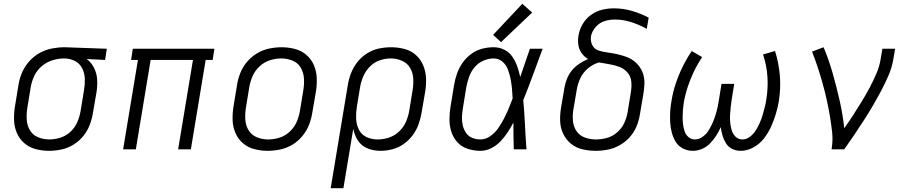

<svg xmlns="http://www.w3.org/2000/svg" viewBox="-20 -787 4792 1012"><path d="M239 8Q271 8 304 1Q337 -6 367 -24.5Q397 -43 419 -70Q441 -97 453 -129Q465 -161 470 -193L489 -303Q494 -336 492 -368.5Q490 -401 475.5 -429.5Q461 -458 437 -476L534 -471L543 -530L322 -538H321Q288 -538 254 -531.5Q220 -525 188.5 -507.5Q157 -490 133 -462.5Q109 -435 95.5 -403Q82 -371 77 -337L59 -227Q53 -191 54 -155Q55 -119 68.5 -87Q82 -55 108 -32.5Q134 -10 168.5 -1Q203 8 239 8ZM240 -52Q209 -52 181 -63.5Q153 -75 138 -100Q123 -125 121 -156Q119 -187 124 -218L142 -328Q147 -358 161 -387.5Q175 -417 200.5 -438.5Q226 -460 257 -469.5Q288 -479 318 -479Q348 -479 374 -466Q400 -453 413 -427.5Q426 -402 427 -372Q428 -342 423 -313L405 -203Q400 -173 388 -144.5Q376 -116 352.5 -93.5Q329 -71 299 -61.5Q269 -52 240 -52Z M629 0H696L774 -471H997L919 0H986L1064 -471H1101L1110 -530H680L671 -471H707Z M1391 8Q1424 8 1457 1Q1490 -6 1520.5 -24Q1551 -42 1573.5 -69.5Q1596 -97 1608.5 -128.5Q1621 -160 1626 -193L1645 -303Q1651 -339 1649.5 -375.5Q1648 -412 1634.5 -443.5Q1621 -475 1595 -497.5Q1569 -520 1534.5 -529Q1500 -538 1464 -538Q1432 -538 1398.5 -531Q1365 -524 1335 -506Q1305 -488 1282 -461Q1259 -434 1246.5 -402Q1234 -370 1229 -337L1211 -227Q1205 -191 1206 -155Q1207 -119 1220.5 -87Q1234 -55 1260 -32.5Q1286 -10 1320.5 -1Q1355 8 1391 8ZM1393 -52Q1362 -52 1334 -63.5Q1306 -75 1290.5 -100Q1275 -125 1273 -156Q1271 -187 1276 -218L1294 -328Q1299 -357 1311.5 -386Q1324 -415 1348.5 -437.5Q1373 -460 1403 -469.5Q1433 -479 1463 -479Q1493 -479 1521.5 -467.5Q1550 -456 1565 -430.5Q1580 -405 1582 -374.5Q1584 -344 1579 -313L1561 -203Q1556 -173 1543.5 -144Q1531 -115 1506.5 -92.5Q1482 -70 1452 -61Q1422 -52 1393 -52Z M1723 205H1790L1842 -108Q1848 -75 1866.5 -46.5Q1885 -18 1917 -5Q1949 8 1985 8Q2016 8 2047.5 0Q2079 -8 2107 -27.5Q2135 -47 2155 -74Q2175 -101 2186 -131.5Q2197 -162 2202 -193L2221 -303Q2227 -339 2225.5 -375Q2224 -411 2210.5 -443Q2197 -475 2171.5 -497.5Q2146 -520 2111.5 -529Q2077 -538 2041 -538Q2009 -538 1976.5 -531Q1944 -524 1914.5 -505.5Q1885 -487 1863.5 -459.5Q1842 -432 1830 -400.5Q1818 -369 1813 -337ZM1970 -52Q1938 -52 1911 -65Q1884 -78 1871 -105Q1858 -132 1857 -163Q1856 -194 1861 -225L1878 -328Q1883 -357 1895 -385Q1907 -413 1929.5 -436Q1952 -459 1981.5 -469Q2011 -479 2040 -479Q2070 -479 2098 -467Q2126 -455 2141 -430Q2156 -405 2158 -374.5Q2160 -344 2155 -313L2137 -203Q2132 -173 2119.5 -144.5Q2107 -116 2083 -93.5Q2059 -71 2029.5 -61.5Q2000 -52 1970 -52Z M2512 8Q2541 8 2568.5 -5.5Q2596 -19 2617.5 -41.5Q2639 -64 2655.5 -89Q2672 -114 2686 -141Q2686 -140 2686 -139V-134Q2686 -100 2686.5 -67Q2687 -34 2688 0H2755Q2750 -65 2747 -129.5Q2744 -194 2738 -259Q2765 -326 2790 -394Q2815 -462 2840 -530H2773Q2760 -493 2747.5 -455.5Q2735 -418 2722 -381Q2716 -409 2706.5 -436.5Q2697 -464 2681 -487.5Q2665 -511 2639 -524.5Q2613 -538 2582 -538Q2551 -538 2520.5 -530Q2490 -522 2463 -502Q2436 -482 2417.5 -455Q2399 -428 2388.5 -398Q2378 -368 2373 -337L2355 -227Q2349 -193 2349 -158.5Q2349 -124 2359 -92.5Q2369 -61 2391 -37Q2413 -13 2445.5 -2.5Q2478 8 2512 8ZM2512 -52Q2489 -52 2468.5 -60.5Q2448 -69 2436 -87Q2424 -105 2419 -127Q2414 -149 2415 -172Q2416 -195 2420 -218L2438 -328Q2443 -355 2452.5 -382Q2462 -409 2481 -432Q2500 -455 2527.5 -467Q2555 -479 2582 -479Q2609 -479 2628.5 -462Q2648 -445 2657 -421Q2666 -397 2671 -371.5Q2676 -346 2678.5 -320Q2681 -294 2682 -268Q2672 -241 2661 -214.5Q2650 -188 2636.5 -162Q2623 -136 2606.5 -112Q2590 -88 2565 -70Q2540 -52 2512 -52ZM2621 -565 2785 -721 2733 -767 2579 -603Z M3120 8Q3152 8 3184.5 1.5Q3217 -5 3247 -22Q3277 -39 3300 -65Q3323 -91 3335.5 -122Q3348 -153 3353 -185L3371 -291Q3375 -316 3376.5 -341Q3378 -366 3372 -389.5Q3366 -413 3352.5 -432.5Q3339 -452 3320.5 -466Q3302 -480 3279.5 -488Q3257 -496 3233 -501.5Q3209 -507 3185 -510Q3161 -513 3137 -520Q3113 -527 3102 -549Q3091 -571 3095 -596Q3100 -622 3119.5 -644.5Q3139 -667 3166 -675.5Q3193 -684 3219 -684Q3266 -684 3308.5 -670Q3351 -656 3389 -635L3399 -694Q3357 -716 3311 -729.5Q3265 -743 3215 -743Q3184 -743 3153 -735.5Q3122 -728 3094.5 -708Q3067 -688 3050.5 -659Q3034 -630 3029 -599Q3025 -574 3028.5 -550Q3032 -526 3046 -506.5Q3060 -487 3080 -476Q3056 -466 3034 -451.5Q3012 -437 2995 -416.5Q2978 -396 2968.5 -372Q2959 -348 2955 -324L2937 -218Q2931 -182 2932.5 -147Q2934 -112 2949 -81Q2964 -50 2990 -29Q3016 -8 3050.5 0Q3085 8 3120 8ZM3121 -52Q3091 -52 3063 -62Q3035 -72 3019 -95.5Q3003 -119 3000 -148.5Q2997 -178 3002 -209L3020 -314Q3025 -345 3039 -375Q3053 -405 3079.5 -427Q3106 -449 3137 -458Q3165 -453 3192 -448.5Q3219 -444 3244.5 -434.5Q3270 -425 3287.5 -404.5Q3305 -384 3307.5 -356.5Q3310 -329 3305 -300L3288 -195Q3283 -166 3270 -138Q3257 -110 3232.5 -89Q3208 -68 3179 -60Q3150 -52 3121 -52Z M3631 8Q3656 8 3680 -2Q3704 -12 3722.5 -31Q3741 -50 3755 -72Q3769 -94 3779 -117Q3782 -94 3788.5 -72Q3795 -50 3807 -31Q3819 -12 3839.5 -2Q3860 8 3884 8Q3918 8 3951 -10Q3984 -28 4006.5 -57Q4029 -86 4044 -119Q4059 -152 4069 -185.5Q4079 -219 4085 -253Q4096 -322 4090.5 -388.5Q4085 -455 4065 -518L4002 -500Q4021 -443 4025 -383Q4029 -323 4019 -262Q4016 -241 4010.5 -220Q4005 -199 3999 -178.5Q3993 -158 3984 -138Q3975 -118 3963 -99Q3951 -80 3932.5 -66Q3914 -52 3893 -52Q3872 -52 3857.5 -66Q3843 -80 3837 -99.5Q3831 -119 3829 -139.5Q3827 -160 3828 -181Q3829 -202 3831.5 -223Q3834 -244 3837 -265L3850 -345H3783L3770 -265Q3767 -244 3762.5 -223Q3758 -202 3751.5 -181Q3745 -160 3736 -139.5Q3727 -119 3715 -99.5Q3703 -80 3683.5 -66Q3664 -52 3643 -52Q3624 -52 3609.5 -64Q3595 -76 3589 -93.5Q3583 -111 3580.5 -129.5Q3578 -148 3578 -167.5Q3578 -187 3579.5 -206.5Q3581 -226 3584 -245Q3591 -287 3604.5 -328Q3618 -369 3637 -409Q3656 -449 3681 -486L3626 -518Q3599 -478 3577.5 -434Q3556 -390 3541 -344.5Q3526 -299 3519 -253Q3514 -226 3512.5 -197.5Q3511 -169 3512.5 -141.5Q3514 -114 3521 -88Q3528 -62 3541.5 -39.5Q3555 -17 3579.5 -4.5Q3604 8 3631 8Z M4363 0H4430Q4457 -38 4482.5 -76Q4508 -114 4533 -152.5Q4558 -191 4581 -230.5Q4604 -270 4625.5 -310.5Q4647 -351 4664.5 -392.5Q4682 -434 4689 -477L4698 -530H4631L4622 -477Q4616 -438 4599.5 -399.5Q4583 -361 4563.5 -324.5Q4544 -288 4522 -252Q4500 -216 4477 -180.5Q4454 -145 4430 -111Q4422 -185 4405.5 -257.5Q4389 -330 4369 -400.5Q4349 -471 4321 -538L4260 -515Q4276 -475 4289.5 -434Q4303 -393 4315 -350.5Q4327 -308 4336.5 -265.5Q4346 -223 4353.5 -179.5Q4361 -136 4366 -91Q4371 -46 4363 0Z"/></svg>

Font: Iosevka Sparkle Light Oblique
Style: Regular
Weight: 300
Italic angle: -9°
Designer: Belleve Invis
Foundry: Belleve Invis
Version: Version 4.5.0; ttfautohint (v1.8.3)